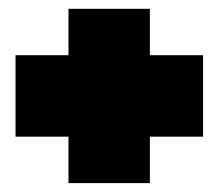

<svg xmlns="http://www.w3.org/2000/svg" viewBox="-20 -514 494 434"><path d="M134.8 -100.1V-205.1H15.1V-389.2H134.8V-494.1H318.8V-389.2H439V-205.1H318.8V-100.1Z"/></svg>

Font: Kanit Black
Style: Regular
Weight: 900
Designer: Katatrad Team
Foundry: CadsonDemak
Version: Version 1.000;PS 001.000;hotconv 1.0.88;makeotf.lib2.5.64775